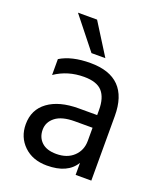

<svg xmlns="http://www.w3.org/2000/svg" viewBox="-134 -804 760 897"><g transform="rotate(20 246.0 -355.5)"><path d="M228 -61Q282 -61 314 -91.5Q346 -122 346 -169V-234H258Q194 -234 162 -209Q130 -184 130 -146Q130 -108 155 -84.5Q180 -61 228 -61ZM347 -60Q308 5 205 5Q134 5 90.5 -37Q47 -79 47 -143Q47 -216 102.5 -256.5Q158 -297 254 -297H346V-323Q346 -383 319 -413.5Q292 -444 228 -444Q147 -444 84 -401V-480Q141 -515 234 -515Q425 -515 425 -321V0H347ZM291 -560H222L98 -716H193Z"/></g></svg>

Font: Hind Siliguri
Style: Regular
Weight: 400
Designer: Jyotish Sonowal
Foundry: Indian Type Foundry
Version: Version 1.001;PS 1.0;hotconv 1.0.86;makeotf.lib2.5.63406; tt